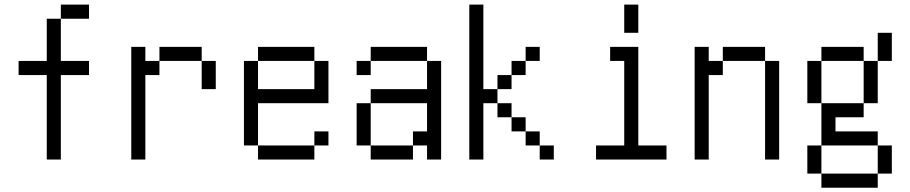

<svg xmlns="http://www.w3.org/2000/svg" viewBox="-20 -708 4040 852"><path d="M375 -375V-437.5H250V-625H187.5V-437.5H62.5V-375H187.5Q187.5 -375 187.5 0H250Q250 0 250 -375ZM375 -625V-687.5H250V-625Z M562.5 -500Q562.5 -500 562.5 0H625Q625 0 625 -375H687.5V-437.5H625V-500ZM875 -437.5Q875 -437.5 875 -312.5H937.5Q937.5 -312.5 937.5 -437.5ZM687.5 -437.5H875V-500H687.5Z M1437.5 -62.5V-125H1375V-62.5H1125V0H1375V-62.5ZM1125 -62.5V-250H1437.5V-437.5H1375Q1375 -437.5 1375 -312.5H1125Q1125 -312.5 1125 -437.5H1062.5Q1062.5 -437.5 1062.5 -62.5ZM1125 -437.5H1375V-500H1125Z M1625 -62.5V0H1812.5V-62.5ZM1625 -62.5V-250H1562.5V-62.5ZM1875 -62.5V0H1937.5V-437.5H1875Q1875 -437.5 1875 -312.5H1625V-250H1875Q1875 -250 1875 -125H1812.5V-62.5ZM1625 -437.5H1562.5V-375H1625ZM1625 -437.5H1875V-500H1625Z M2437.5 0V-62.5H2375V0ZM2375 -437.5V-500H2312.5V-437.5H2250V-375H2187.5V-312.5H2125Q2125 -312.5 2125 -687.5H2062.5V0H2125Q2125 0 2125 -250H2187.5V-187.5H2250V-125H2312.5V-62.5H2375V-125H2312.5V-187.5H2250V-250H2187.5V-312.5H2250V-375H2312.5V-437.5Z M2937.5 0V-62.5H2812.5V-500H2687.5V-437.5H2750Q2750 -437.5 2750 -62.5H2625V0ZM2750 -687.5Q2750 -687.5 2750 -562.5H2812.5Q2812.5 -562.5 2812.5 -687.5Z M3062.5 -500Q3062.5 -500 3062.5 0H3125Q3125 0 3125 -375H3187.5V-437.5H3125V-500ZM3375 -437.5V0H3437.5V-437.5ZM3187.5 -437.5H3375V-500H3187.5Z M3625 62.5V125H3875V62.5ZM3625 62.5Q3625 62.5 3625 -62.5H3562.5Q3562.5 -62.5 3562.5 62.5ZM3875 62.5H3937.5Q3937.5 62.5 3937.5 -62.5H3875Q3875 -62.5 3875 62.5ZM3625 -62.5H3875V-125H3687.5V-187.5H3812.5V-250H3625ZM3625 -250V-437.5H3562.5V-250ZM3812.5 -250H3875V-437.5H3812.5ZM3625 -437.5H3812.5V-500H3625ZM3875 -437.5H3937.5Q3937.5 -437.5 3937.5 -562.5H3875Q3875 -562.5 3875 -437.5Z"/></svg>

Font: Unifont
Style: Regular
Weight: 500
Version: Version 13.0.05